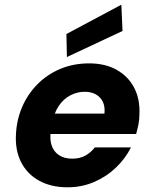

<svg xmlns="http://www.w3.org/2000/svg" viewBox="-20 -786 654 818"><path d="M268 12Q198 12 147 -16Q96 -44 70 -95Q44 -146 48 -214Q51 -276 74.5 -330.5Q98 -385 139.5 -427Q181 -469 237 -492.5Q293 -516 360 -516Q429 -516 478 -488Q527 -460 552 -411.5Q577 -363 574 -299Q574 -276 569.5 -254.5Q565 -233 560 -215H152L168 -302H425Q428 -332 418 -352.5Q408 -373 388 -384Q368 -395 341 -395Q309 -395 280 -380Q251 -365 230.5 -335Q210 -305 202 -259L197 -229Q191 -195 199.5 -168Q208 -141 230.5 -125.5Q253 -110 288 -110Q321 -110 344.5 -123.5Q368 -137 384 -158H538Q514 -110 473.5 -71.5Q433 -33 380.5 -10.5Q328 12 268 12ZM265 -543 263 -641 497 -766 502 -654Z"/></svg>

Font: DM Sans Black
Style: Italic
Weight: 900
Italic angle: -10°
Designer: Colophon Foundry, Jonny Pinhorn
Foundry: Colophon Foundry
Version: Version 4.004;gftools[0.9.30]